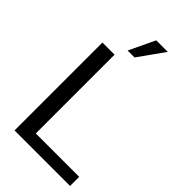

<svg xmlns="http://www.w3.org/2000/svg" viewBox="-286 -1038 1120 1120"><g transform="rotate(45 274.0 -478.0)"><path d="M388.2 -956.1 273.9 -795.9H216.8L293 -956.1ZM538.1 0H80.1V-725.1H180.2V-75.2H538.1Z"/></g></svg>

Font: Aurulent Sans
Style: Regular
Weight: 400
Version: Version 2007.05.04